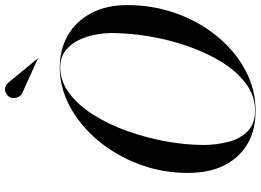

<svg xmlns="http://www.w3.org/2000/svg" viewBox="-155 -860 1025 755"><g transform="rotate(-90 357.5 -482.5)"><path d="M367 -908.5Q355 -915.5 350.8 -930.2Q346.5 -945 353.5 -957.5Q360.5 -970 377.2 -974.2Q394 -978.5 409.5 -963L504.5 -847.5L503.5 -846.5ZM300 10Q185.5 10 120.2 -61.5Q55 -133 55 -255Q55 -357.5 89.5 -448.8Q124 -540 182.8 -610Q241.5 -680 315.8 -720Q390 -760 470 -760Q541.5 -760 596.8 -727.8Q652 -695.5 683.5 -636Q715 -576.5 715 -495Q715 -392.5 682 -301.2Q649 -210 591.2 -140Q533.5 -70 458.5 -30Q383.5 10 300 10ZM470 -758Q415 -758 367.8 -722.2Q320.5 -686.5 283 -626.8Q245.5 -567 219.2 -493.2Q193 -419.5 179 -342Q165 -264.5 165 -195Q165 -144 177 -97.5Q189 -51 218.5 -21.5Q248 8 300 8Q358 8 406 -27.8Q454 -63.5 491 -123.2Q528 -183 553.5 -256.8Q579 -330.5 592 -408Q605 -485.5 605 -555Q605 -586 598.5 -621Q592 -656 576.5 -687.2Q561 -718.5 535 -738.2Q509 -758 470 -758Z"/></g></svg>

Font: Bodoni* 96pt
Style: Italic
Weight: 400
Italic angle: -13°
Version: Version 2.3